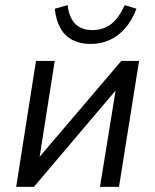

<svg xmlns="http://www.w3.org/2000/svg" viewBox="-20 -727 603 747"><path d="M43 0 120 -490H193L129 -84H106L452 -490H521L443 0H369L435 -407H457L112 0ZM332 -556Q292 -556 262 -571.5Q232 -587 215 -617.5Q198 -648 193 -693L243 -707Q249 -658 273 -634Q297 -610 339 -610Q382 -610 412 -633Q442 -656 465 -707L511 -693Q493 -646 465.5 -615.5Q438 -585 404.5 -570.5Q371 -556 332 -556Z"/></svg>

Font: Nunito Sans 10pt SemiCondensed
Style: Italic
Weight: 400
Width: 4
Italic angle: -9°
Designer: Vernon Adams
Foundry: Vernon Adams
Version: Version 3.101;gftools[0.9.27]